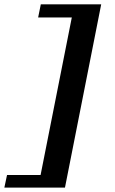

<svg xmlns="http://www.w3.org/2000/svg" viewBox="-61 -728 529 880"><path d="M236.8 131.8H-41L-28.8 74.2H125L268.1 -647.9H113.8L126 -708H402.8Z"/></svg>

Font: Charis SIL CyrE
Style: Bold Italic
Weight: 700
Italic angle: -11°
Foundry: SIL International
Version: Version 5.000